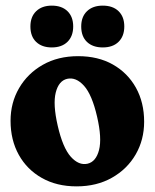

<svg xmlns="http://www.w3.org/2000/svg" viewBox="-20 -653 550 682"><path d="M257.5 -453.5Q328.5 -453.5 381 -423.8Q433.5 -394 462.8 -341.5Q492 -289 492 -220.5Q492 -156.5 462 -104.5Q432 -52.5 377.8 -21.8Q323.5 9 252 9Q181.5 9 128.8 -20.8Q76 -50.5 46.8 -103Q17.5 -155.5 17.5 -224Q17.5 -288 47.8 -340Q78 -392 132 -422.8Q186 -453.5 257.5 -453.5ZM291 -71.5Q321 -78.5 331.8 -120.2Q342.5 -162 325 -238Q307 -316.5 278.5 -348.2Q250 -380 218.5 -373Q188.5 -366 178 -324.2Q167.5 -282.5 185 -206.5Q203 -128 231.5 -96.2Q260 -64.5 291 -71.5ZM164 -484.5Q129 -484.5 108.5 -504Q88 -523.5 88 -559Q88 -593.5 108.5 -613.2Q129 -633 164 -633Q199.5 -633 219.8 -613.2Q240 -593.5 240 -559Q240 -524.5 219.8 -504.5Q199.5 -484.5 164 -484.5ZM345 -484.5Q309.5 -484.5 289 -504Q268.5 -523.5 268.5 -559Q268.5 -593.5 289 -613.2Q309.5 -633 345 -633Q381 -633 401.2 -613.2Q421.5 -593.5 421.5 -559Q421.5 -524.5 401.2 -504.5Q381 -484.5 345 -484.5Z"/></svg>

Font: Fraunces 144pt S100
Style: Bold
Weight: 700
Version: Version 1.000; ttfautohint (v1.8.3)